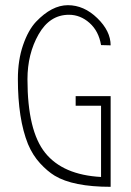

<svg xmlns="http://www.w3.org/2000/svg" viewBox="-20 -720 505 741"><path d="M407 -545 370 -546Q361 -600 325.5 -631.5Q290 -663 246 -663Q172 -663 129 -587.5Q86 -512 86 -414Q86 -215 154.5 -130Q223 -45 370 -37V-312H272V-349H407V1Q262 1 191 -42Q163 -59 134.5 -90Q106 -121 88 -164Q49 -261 49 -415Q49 -488 69 -546Q89 -604 119 -636Q180 -700 242 -700Q304 -700 355.5 -650Q407 -600 407 -545Z"/></svg>

Font: Bubbler One
Style: Regular
Weight: 400
Designer: Brenda Gallo (gbrenda1987@gmail.com)
Foundry: Brenda Gallo
Version: Version 1.003